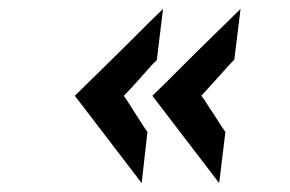

<svg xmlns="http://www.w3.org/2000/svg" viewBox="-20 -458 650 431"><path d="M261 -354Q340 -433 346 -438L332 -323Q324 -316 314.5 -305Q305 -294 295 -283Q272 -257 258 -243Q262 -238 282 -206Q308 -165 311 -162L298 -47L148 -243Q146 -241 261 -354ZM421 -341Q521 -439 520 -438L506 -324Q501 -320 462 -276L432 -243Q437 -237 443.5 -226.5Q450 -216 457 -206Q483 -165 486 -162L472 -47L322 -243Q329 -249 421 -341Z"/></svg>

Font: Josefin Sans SemiBold
Style: Italic
Weight: 600
Italic angle: -7°
Designer: Santiago Orozco
Foundry: Typemade
Version: Version 2.000